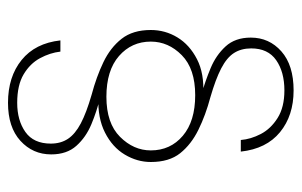

<svg xmlns="http://www.w3.org/2000/svg" viewBox="-157 -590 754 480"><g transform="rotate(90 220.0 -350.0)"><path d="M74 -600Q74 -646 108.5 -676.5Q143 -707 206 -707Q269 -707 310.5 -673Q352 -639 359 -575H330Q328 -600 315 -625Q302 -650 275 -667Q248 -684 206 -684Q160 -684 130.5 -663.5Q101 -643 101 -601Q101 -576 112.5 -558Q124 -540 151 -526Q178 -512 223 -499Q268 -487 304.5 -469Q341 -451 363 -423.5Q385 -396 385 -350Q385 -316 366.5 -285Q348 -254 311.5 -235.5Q275 -217 224 -219L225 -223Q258 -215 290.5 -201.5Q323 -188 344.5 -164Q366 -140 366 -101Q366 -55 332 -24Q298 7 237 7Q172 7 130 -27Q88 -61 81 -124H109Q112 -98 125.5 -73Q139 -48 166 -32Q193 -16 237 -16Q281 -16 310 -36.5Q339 -57 339 -100Q339 -125 327 -143Q315 -161 288.5 -175Q262 -189 217 -202Q172 -214 135.5 -231.5Q99 -249 77 -277Q55 -305 55 -350Q55 -386 73.5 -416.5Q92 -447 128 -465.5Q164 -484 216 -481L215 -477Q183 -486 150.5 -499.5Q118 -513 96 -537Q74 -561 74 -600ZM356 -350Q356 -399 319.5 -430Q283 -461 218 -461Q152 -461 118 -427.5Q84 -394 84 -350Q84 -302 120 -270.5Q156 -239 222 -239Q288 -239 322 -273Q356 -307 356 -350Z"/></g></svg>

Font: Albert Sans ExtraLight
Style: Regular
Weight: 250
Designer: Andreas Rasmussen
Foundry: a.Foundry
Version: Version 1.025